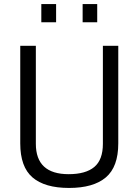

<svg xmlns="http://www.w3.org/2000/svg" viewBox="-20 -918 684 948"><path d="M157 -208Q157 -58 319 -58Q403 -58 445.5 -93.5Q488 -129 488 -208V-692H564V-210Q564 -94 502.5 -42Q441 10 321 10Q201 10 140.5 -42Q80 -94 80 -210V-692H157ZM184 -808V-898H257V-808ZM388 -808V-898H460V-808Z"/></svg>

Font: Titillium Web[RUS by Daymarius]
Style: Regular
Weight: 400
Designer: Cyrillization by Daymarius
Foundry: Cyrillization by Daymarius
Version: Version 1.002 September 11, 2018